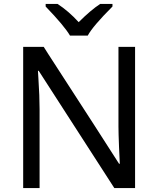

<svg xmlns="http://www.w3.org/2000/svg" viewBox="-20 -951 800 971"><path d="M663.1 0H558.1L175.8 -592.8H171.9L174.3 -553.2Q180.2 -464.4 180.2 -398.9V0H97.2V-713.9H201.2L223.1 -679.2L457.5 -316.9L582 -123H585.9Q585 -134.8 582 -206.8Q579.1 -278.8 579.1 -311V-713.9H663.1ZM210.9 -931.2H271Q326.7 -895 377.9 -838.9Q439.5 -900.4 486.8 -931.2H548.8V-918Q448.7 -817.9 423.8 -771H334Q304.7 -820.8 210.9 -918Z"/></svg>

Font: NotoPenekeko
Style: Regular
Weight: 400
Designer: Monotype Design team
Foundry: Monotype Imaging Inc.
Version: Version 1.04